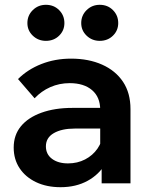

<svg xmlns="http://www.w3.org/2000/svg" viewBox="-20 -763 614 799"><path d="M523 0H403V-101L397 -117V-306Q397 -359 363 -388Q329 -417 270 -417Q227 -417 189.5 -400.5Q152 -384 124 -354L55 -434Q95 -474 152 -496.5Q209 -519 276 -519Q349 -519 405 -494Q461 -469 492 -422.5Q523 -376 523 -309ZM232 16Q174 16 130 -5Q86 -26 61.5 -63Q37 -100 37 -149Q37 -201 67 -237.5Q97 -274 152.5 -294Q208 -314 281 -314H410V-228H291Q237 -228 204 -209Q171 -190 171 -154Q171 -121 196.5 -102Q222 -83 263 -83Q302 -83 334 -99.5Q366 -116 386 -145Q406 -174 409 -211L447 -193Q447 -131 420 -84Q393 -37 344.5 -10.5Q296 16 232 16ZM395 -593Q363 -593 340.5 -614.5Q318 -636 318 -667Q318 -699 340.5 -721Q363 -743 395 -743Q428 -743 450 -721Q472 -699 472 -667Q472 -636 450 -614.5Q428 -593 395 -593ZM171 -593Q139 -593 116.5 -614.5Q94 -636 94 -667Q94 -699 116.5 -721Q139 -743 171 -743Q204 -743 226 -721Q248 -699 248 -667Q248 -636 226 -614.5Q204 -593 171 -593Z"/></svg>

Font: Wix Madefor Display
Style: Bold
Weight: 700
Designer: Dalton Maag Ltd
Foundry: Dalton Maag Ltd
Version: Version 3.100